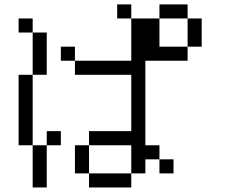

<svg xmlns="http://www.w3.org/2000/svg" viewBox="-20 -832 1040 852"><path d="M750 -62.5V-125H687.5V-62.5ZM250 -187.5V-250H187.5V-187.5H125V0H187.5V-187.5ZM375 -62.5V0H562.5V-62.5ZM375 -62.5Q375 -62.5 375 -187.5H312.5Q312.5 -187.5 312.5 -62.5ZM562.5 -62.5H625V-125H687.5V-187.5H625Q625 -187.5 625 -562.5H812.5V-625H687.5Q687.5 -625 687.5 -750H562.5V-562.5H312.5V-500H562.5Q562.5 -500 562.5 -250H375V-187.5H562.5Q562.5 -187.5 562.5 -62.5ZM125 -187.5V-500H62.5V-187.5ZM125 -500H187.5V-687.5H125ZM312.5 -562.5V-625H250V-562.5ZM812.5 -625H875Q875 -625 875 -750H812.5Q812.5 -750 812.5 -625ZM125 -687.5V-750H62.5V-687.5ZM562.5 -750V-812.5H500V-750ZM687.5 -750H812.5V-812.5H687.5Z"/></svg>

Font: Unifont
Style: Regular
Weight: 500
Version: Version 15.1.04